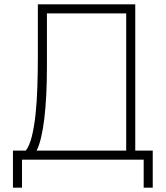

<svg xmlns="http://www.w3.org/2000/svg" viewBox="-20 -740 768 890"><path d="M40 -42H100Q117 -65 127.8 -108.5Q138.5 -152 144.8 -210Q151 -268 153.2 -337.8Q155.5 -407.5 155.5 -482.5V-720H607V-42H688V130H646V0H82V130H40ZM565 -42V-678H197.5V-427Q197.5 -361 194.5 -301Q191.5 -241 185.5 -191Q179.5 -141 170.5 -102.8Q161.5 -64.5 149.5 -42Z"/></svg>

Font: Vela Sans ExtLt
Style: Regular
Weight: 200
Designer: Principal design: Mikhail Sharanda - project Manrope.
Design modification: Ravid Balaliev
Foundry: Mikhail Sharanda
Version: Version 1.001